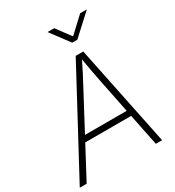

<svg xmlns="http://www.w3.org/2000/svg" viewBox="-244 -1074 1097 1202"><g transform="rotate(-30 304.0 -472.5)"><path d="M-24.9 0 365.7 -727.5H420.4L570.3 0H524.9L419.4 -521Q412.1 -560.1 403.3 -605.7Q394.5 -651.4 385.3 -708H398.4Q370.6 -651.9 347.4 -606.4Q324.2 -561 302.2 -521L24.9 0ZM129.9 -228.5 136.7 -270H498L491.2 -228.5ZM335.9 -944.8 412.6 -841.3 523.4 -944.8H570.8L570.3 -943.4L425.3 -810.1H388.2L288.6 -943.4L289.1 -944.8Z"/></g></svg>

Font: Inter 24pt ExtraLight
Style: Italic
Weight: 250
Italic angle: -9.3988°
Version: Version 4.001;git-66647c0bb